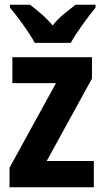

<svg xmlns="http://www.w3.org/2000/svg" viewBox="-20 -786 435 806"><path d="M126 -606H277C300 -648 349 -715 381 -754V-766H297C269 -743 231 -718 201 -679C171 -716 132 -746 106 -766H22V-754C54 -716 105 -646 126 -606ZM374 0V-110H176L366 -456V-546H32V-437H215L20 -82V0Z"/></svg>

Font: Noto Sans Gujarati UI Condensed
Style: Bold
Weight: 700
Width: 3
Designer: Jelle Bosma - Monotype Design Team, Universal Thirst
Foundry: Monotype Imaging Inc.
Version: Version 2.106